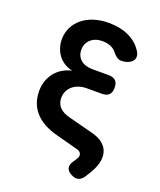

<svg xmlns="http://www.w3.org/2000/svg" viewBox="-164 -841 927 1113"><g transform="rotate(20 300.0 -284.0)"><path d="M402 -590Q389 -608 366.5 -618Q344 -628 314 -628Q270 -628 242.5 -603.5Q215 -579 215 -539Q215 -501 241.5 -478Q268 -455 314 -455H414Q443 -455 457.5 -441Q472 -427 472 -397Q472 -368 457.5 -354Q443 -340 414 -340H323Q296 -340 273.5 -332.5Q251 -325 235 -311.5Q219 -298 210 -279Q201 -260 201 -237Q201 -203 222.5 -180Q244 -157 289 -146L443 -106Q483 -95 507.5 -74Q532 -53 540 -23.5Q548 6 539 41.5Q530 77 505 116L489 142Q474 165 454 170.5Q434 176 410 162Q385 149 380.5 130.5Q376 112 391 89L407 64Q419 46 414 31.5Q409 17 387 11L252 -25Q160 -49 113.5 -101.5Q67 -154 67 -231Q67 -265 77 -294Q87 -323 105.5 -346Q124 -369 150 -384.5Q176 -400 207 -407Q181 -412 158.5 -425.5Q136 -439 120.5 -459Q105 -479 96.5 -504.5Q88 -530 88 -558Q88 -598 104.5 -631.5Q121 -665 151 -689.5Q181 -714 222.5 -727Q264 -740 314 -740Q383 -740 435 -716Q487 -692 515 -650Q529 -632 530.5 -615Q532 -598 523 -586Q514 -574 496 -566Q478 -558 452 -558Q440 -558 428 -565.5Q416 -573 402 -590Z"/></g></svg>

Font: Maple Mono NL
Style: Bold
Weight: 700
Monospace: yes
Designer: subframe7536
Version: Version 7.000